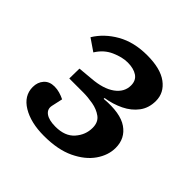

<svg xmlns="http://www.w3.org/2000/svg" viewBox="-147 -667 813 813"><g transform="rotate(45 259.5 -260.5)"><path d="M223 15Q144 15 93.5 -15.5Q43 -46 43 -98Q43 -127 60 -146Q77 -165 107 -165Q123 -165 138.5 -160.5Q154 -156 168 -149L157 -99Q152 -75 171.5 -61Q191 -47 230 -47Q287 -47 316 -80Q345 -113 345 -155Q345 -189 322.5 -205.5Q300 -222 269 -227.5Q238 -233 211 -233H127L128 -293L194 -299Q260 -304 296.5 -330.5Q333 -357 333 -397Q333 -427 311.5 -441.5Q290 -456 254 -456Q222 -456 183.5 -439Q145 -422 121 -383L67 -420Q98 -471 155 -503.5Q212 -536 291 -536Q371 -536 412.5 -505Q454 -474 454 -425Q454 -383 431.5 -353Q409 -323 372 -305Q335 -287 291 -280V-275Q384 -283 429 -252Q474 -221 474 -164Q474 -120 445.5 -79Q417 -38 361.5 -11.5Q306 15 223 15Z"/></g></svg>

Font: Literata 7pt SemiBold
Style: Italic
Weight: 600
Italic angle: -2°
Designer: Latin by Veronika Burian and Jose Scaglione. Greek by Irene Vlachou. Cyrillic by Vera Evstafieva
Foundry: TypeTogether
Version: Version 3.002